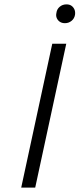

<svg xmlns="http://www.w3.org/2000/svg" viewBox="-20 -858 364 878"><path d="M77 0 219 -658H283L141 0ZM277 -752Q263 -752 253.5 -758.5Q244 -765 239.5 -775.5Q235 -786 238 -799Q240 -816 253 -827Q266 -838 284 -838Q298 -838 307 -831.5Q316 -825 320.5 -814.5Q325 -804 323 -790Q320 -773 307 -762.5Q294 -752 277 -752Z"/></svg>

Font: Ysabeau Infant Light
Style: Italic
Weight: 300
Italic angle: -12°
Designer: Christian Thalmann (Catharsis Fonts)
Version: Version 2.001;gftools[0.9.30]; featfreeze: ss01,ss02,lnum